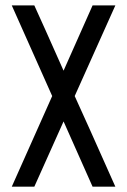

<svg xmlns="http://www.w3.org/2000/svg" viewBox="-20 -704 479 724"><path d="M24.4 0Q62.5 -85.9 176.8 -341.8Q138.7 -427.7 24.4 -683.6Q45.9 -683.6 109.4 -683.6Q137.7 -622.1 219.7 -437.5Q247.1 -499 329.1 -683.6Q350.6 -683.6 415 -683.6Q377 -598.6 261.7 -341.8Q300.8 -256.8 415 0Q393.6 0 329.1 0Q301.8 -61.5 219.7 -246.1Q192.4 -184.6 109.4 0Q88.9 0 24.4 0Z"/></svg>

Font: ZAANS 2018
Style: Regular
Weight: 400
Designer: Counter Creatives
Version: Version 1.0 - 24-01-18